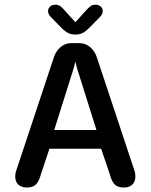

<svg xmlns="http://www.w3.org/2000/svg" viewBox="-20 -810 659 839"><path d="M96.5 9.5Q74.5 9.5 60.5 -3Q46.5 -15.5 46.5 -39Q46.5 -44.5 47.5 -51Q48.5 -57.5 51 -64.5L214.5 -557Q223 -585.5 243.8 -603.5Q264.5 -621.5 291.5 -621.5H326.5Q354 -621.5 374.8 -603.5Q395.5 -585.5 404 -557L567.5 -64.5Q570 -57.5 570.8 -51Q571.5 -44.5 571.5 -39Q571.5 -15.5 557.8 -3Q544 9.5 521.5 9.5Q493.5 9.5 480.2 -5Q467 -19.5 459.5 -49.5L422 -160H196L159 -49.5Q151.5 -19.5 138 -5Q124.5 9.5 96.5 9.5ZM217 -242H401.5L316.5 -512Q314.5 -520 312.8 -527.5Q311 -535 309 -541Q308 -535 306 -527.5Q304 -520 302 -512ZM417.5 -736.5 379.5 -698Q362 -679 346.8 -669Q331.5 -659 309.5 -659Q287 -659 271.8 -669Q256.5 -679 239 -698L201.5 -736.5Q190 -748.5 190 -761Q190 -773.5 199 -781.5Q208 -789.5 222 -789.5Q235 -789.5 244 -782.8Q253 -776 262.5 -764.5L309.5 -713L356 -764.5Q365.5 -775 374.5 -782.2Q383.5 -789.5 396.5 -789.5Q411 -789.5 420 -781.5Q429 -773.5 429 -761.5Q429 -756 426.5 -749.8Q424 -743.5 417.5 -736.5Z"/></svg>

Font: Sono ExtraLight Monospace Medium
Style: Regular
Weight: 500
Version: Version 2.112